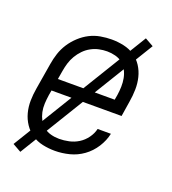

<svg xmlns="http://www.w3.org/2000/svg" viewBox="-121 -675 742 829"><g transform="rotate(20 250.0 -260.0)"><path d="M204 8Q175 8 147.5 2Q120 -4 98 -19Q76 -34 61 -56.5Q46 -79 39 -105.5Q32 -132 32.5 -160.5Q33 -189 38 -218L58 -338Q62 -363 70 -387.5Q78 -412 92.5 -434.5Q107 -457 127.5 -476Q148 -495 171.5 -507Q195 -519 221 -523.5Q247 -528 272 -528Q300 -528 327.5 -522Q355 -516 377 -501Q399 -486 413.5 -463.5Q428 -441 434.5 -414.5Q441 -388 440.5 -359.5Q440 -331 435 -302L424 -232H102L98 -209Q95 -189 94 -169Q93 -149 97 -130.5Q101 -112 109.5 -96Q118 -80 132.5 -68.5Q147 -57 165.5 -52Q184 -47 204 -47Q226 -47 249 -52Q272 -57 292 -69.5Q312 -82 326.5 -102Q341 -122 346 -144H407Q400 -111 380.5 -80.5Q361 -50 332.5 -29.5Q304 -9 270.5 -0.5Q237 8 204 8ZM111 -288H372L376 -311Q379 -331 379.5 -350.5Q380 -370 376.5 -388.5Q373 -407 364.5 -423.5Q356 -440 342 -451.5Q328 -463 309 -468Q290 -473 271 -473Q252 -473 233.5 -469Q215 -465 197.5 -455.5Q180 -446 166 -431.5Q152 -417 142 -400Q132 -383 126.5 -365Q121 -347 118 -329ZM66 63 27 41 408 -583 447 -561Z"/></g></svg>

Font: Iosevka SS04 Light Oblique
Style: Regular
Weight: 300
Italic angle: -9°
Monospace: yes
Designer: Belleve Invis
Foundry: Belleve Invis
Version: Version 19.0.0; ttfautohint (v1.8.4)